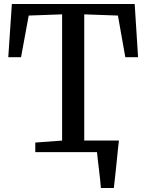

<svg xmlns="http://www.w3.org/2000/svg" viewBox="-20 -763 734 963"><path d="M371.5 -58H547.5V-30H371.5ZM486 180Q484.5 159.5 482 136Q479.5 112.5 476.5 88Q473.5 63.5 470.8 40.8Q468 18 466.5 0L421.5 -58H576.5Q574 -38 571.5 -14Q569 10 566.5 35.8Q564 61.5 561.2 87.2Q558.5 113 555.8 136.8Q553 160.5 551 180ZM291.5 -58V-691L124 -685L85.5 -476H21.5L39.5 -743H655.5L672.5 -476H608.5L571.5 -685L402.5 -691V-58L539 -48V0H157V-48Z"/></svg>

Font: Merriweather 24pt
Style: Regular
Weight: 400
Designer: Eben Sorkin
Foundry: Eben Sorkin
Version: Version 2.100